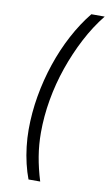

<svg xmlns="http://www.w3.org/2000/svg" viewBox="-102 -791 587 1035"><g transform="rotate(10 192.0 -274.0)"><path d="M132 194Q118 157 107.5 113Q97 69 91.5 21.5Q86 -26 86 -71Q86 -163 102 -255.5Q118 -348 147.5 -435.5Q177 -523 218.5 -601Q260 -679 311 -742H384Q331 -676 289 -595.5Q247 -515 216.5 -427Q186 -339 170 -247.5Q154 -156 154 -67Q154 -1 164.5 62.5Q175 126 196 194Z"/></g></svg>

Font: MOST Montserrat
Style: Italic
Weight: 400
Italic angle: -11.3°
Designer: Julieta Ulanovsky
Foundry: Julieta Ulanovsky
Version: Version 8.000;March 11, 2024;FontCreator 15.0.0.2926 64-bit